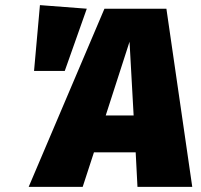

<svg xmlns="http://www.w3.org/2000/svg" viewBox="-20 -730 784 750"><path d="M517 0 510 -135H347L303 0H92L388 -696H630L731 0ZM393 -279H502L486 -567ZM136 -710 319 -696 233 -453H113Z"/></svg>

Font: Fira Sans Black
Style: Italic
Weight: 900
Italic angle: -8°
Designer: Carrois Corporate & Edenspiekermann AG
Foundry: Carrois Corporate GbR & Edenspiekermann AG
Version: Version 4.203